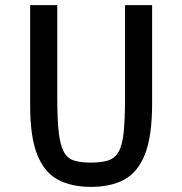

<svg xmlns="http://www.w3.org/2000/svg" viewBox="-20 -717 713 751"><path d="M336 14Q260 14 207 -14Q154 -42 126 -111Q98 -180 98 -304V-697H204V-331Q204 -247 210 -197.5Q216 -148 230 -122.5Q244 -97 270 -89Q296 -81 336 -81Q377 -81 403 -89.5Q429 -98 443.5 -122.5Q458 -147 463.5 -197.5Q469 -248 469 -331V-697H575V-313Q575 -184 547 -113.5Q519 -43 466 -14.5Q413 14 336 14Z"/></svg>

Font: Ruda SemiBold
Style: Regular
Weight: 600
Designer: Mariela Monsalve and Angelina Sanchez
Foundry: Mariela Monsalve and Angelina Sanchez
Version: Version 2.001